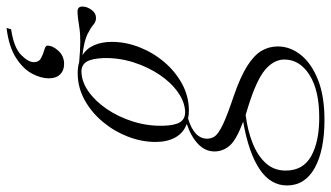

<svg xmlns="http://www.w3.org/2000/svg" viewBox="-308 -548 1012 587"><g transform="rotate(-90 197.5 -254.0)"><path d="M125 232.5Q32 232.5 -21.8 202.8Q-75.5 173 -75.5 118Q-75.5 67.5 -25.5 34Q24.5 0.5 119.5 -16Q63.5 -37 46 -57.5Q28.5 -78 28.5 -104Q28.5 -132 51.2 -153.8Q74 -175.5 112.5 -188.5Q84.5 -199 71 -224Q57.5 -249 57.5 -283.5Q57.5 -326.5 73.8 -368.5Q90 -410.5 119 -445.2Q148 -480 186.2 -501Q224.5 -522 268 -522Q286 -522 301.5 -517.5Q371.5 -511 406.2 -516.8Q441 -522.5 456.5 -522.5Q471.5 -522.5 471.5 -507.5Q471.5 -493.5 461.5 -479.8Q451.5 -466 436.5 -466Q425 -466 416 -474Q407 -482 387.2 -492Q367.5 -502 323 -507.5Q343.5 -494.5 353.5 -471.2Q363.5 -448 363.5 -418Q363.5 -375 347 -333Q330.5 -291 301.5 -257Q272.5 -223 234.5 -202.5Q196.5 -182 153 -182Q140.5 -182 129 -184.5Q67.5 -166 67.5 -126Q67.5 -113 75.2 -102.2Q83 -91.5 110.5 -78.2Q138 -65 197.5 -45Q257 -24.5 290 -3.5Q323 17.5 336.2 40.2Q349.5 63 349.5 90Q349.5 127.5 323.8 160Q298 192.5 248 212.5Q198 232.5 125 232.5ZM148.5 -193.5Q178.5 -194 208.5 -214.8Q238.5 -235.5 262.5 -271Q286.5 -306.5 300.8 -351Q315 -395.5 314 -442.5Q312.5 -479 302.8 -494.8Q293 -510.5 272.5 -510.5Q242 -510 212.2 -489.2Q182.5 -468.5 158.2 -433Q134 -397.5 120 -353Q106 -308.5 107 -261.5Q108 -225 117.8 -209.2Q127.5 -193.5 148.5 -193.5ZM-30 114Q-30 167 14 191.8Q58 216.5 132 216.5Q216 216.5 262.8 186.5Q309.5 156.5 309.5 110Q309.5 77.5 277.8 50.8Q246 24 161.5 -2Q150 -5.5 140 -8.5Q92.5 -2.5 54 12.8Q15.5 28 -7.2 53Q-30 78 -30 114ZM352 -614.5Q352 -598 336 -580.8Q320 -563.5 296 -563.5Q276 -563.5 264 -575.8Q252 -588 252 -610.5Q252 -634.5 266.5 -661.8Q281 -689 315 -710.8Q349 -732.5 406 -739.5L402 -725.5Q347 -717.5 324.2 -695.5Q301.5 -673.5 301.5 -656Q301.5 -640.5 314.2 -633.8Q327 -627 339.5 -623.8Q352 -620.5 352 -614.5Z"/></g></svg>

Font: Newsreader 72pt Light
Style: Italic
Weight: 300
Italic angle: -17°
Designer: Hugues Gentile
Foundry: Production Type
Version: Version 1.003; ttfautohint (v1.8.3)